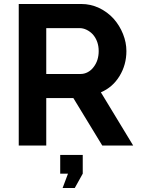

<svg xmlns="http://www.w3.org/2000/svg" viewBox="-20 -730 705 963"><path d="M212 -238H348L493 0H648L486 -267Q545 -292 579.5 -348.5Q614 -405 614 -474Q614 -517 597 -559.5Q580 -602 550 -636Q519 -670 477 -690Q435 -710 388 -710H74V0H212ZM379 -589Q397 -589 414.5 -580.5Q432 -572 446 -557Q475 -523 475 -474Q475 -426 449 -393Q437 -377 420 -368Q403 -359 385 -359H212V-589ZM395 141V47H282V141H321L294 213H355Z"/></svg>

Font: RT Raleway Bold
Style: Regular
Weight: 400
Designer: Matt McInerney, Pablo Impallari, Rodrigo Fuenzalida — Edited by Milan Moffatt in April 2016
Foundry: Matt McInerney, Pablo Impallari, Rodrigo Fuenzalida — Edited by Milan Moffatt in April 2016
Version: Version 3.001